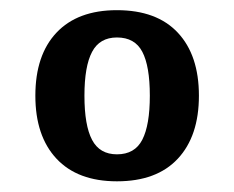

<svg xmlns="http://www.w3.org/2000/svg" viewBox="-20 -672 454 372"><path d="M206.6 -320.7Q130.5 -320.7 89.5 -364.5Q48.5 -408.3 48.5 -486.6Q48.5 -565.4 89.5 -608.8Q130.5 -652.3 206.6 -652.3Q283.7 -652.3 324.5 -608.7Q365.4 -565.1 365.4 -486.6Q365.4 -408.3 324.5 -364.5Q283.7 -320.7 206.6 -320.7ZM206.6 -373Q241.2 -373 255.7 -401.3Q270.3 -429.6 270.3 -486.6Q270.3 -544 255.7 -571.7Q241.2 -599.4 206.6 -599.4Q173.1 -599.4 158.4 -571.5Q143.6 -543.7 143.6 -486.6Q143.6 -428.9 158.4 -401Q173.1 -373 206.6 -373Z"/></svg>

Font: Andada Pro
Style: Regular
Weight: 400
Designer: Carolina Giovagnoli
Foundry: Huerta Tipografica
Version: Version 3.003